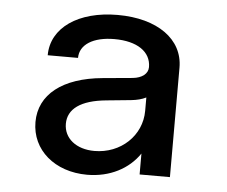

<svg xmlns="http://www.w3.org/2000/svg" viewBox="-44 -565 747 631"><g transform="rotate(5 330.0 -250.0)"><path d="M437 -354C437 -332 417 -317 387 -314L289 -305C157 -293 81 -233 81 -142C81 -50 158 16 265 16C340 16 402 -17 437 -69V0H537V-361C537 -455 451 -516 320 -516C190 -516 102 -455 102 -364H202C202 -408 246 -436 316 -436C391 -436 437 -405 437 -354ZM181 -145C181 -194 223 -225 307 -233L388 -241C407 -243 423 -247 437 -254V-210C437 -128 369 -64 282 -64C222 -64 181 -97 181 -145Z"/></g></svg>

Font: Uncut Plan8
Style: Regular
Weight: 400
Designer: Kasper Nordkvist
Foundry: UNCUT.wtf
Version: Version 1.002;Glyphs 3.1.2 (3151)